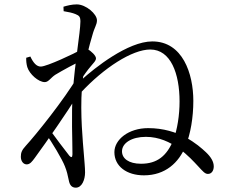

<svg xmlns="http://www.w3.org/2000/svg" viewBox="-20 -808 1040 878"><path d="M638.2 -6.2C736.4 -6.2 797.9 -64.9 828.2 -138.8C851.8 -195.9 864.1 -272.3 864.1 -346.7C864.1 -471.5 815.2 -618.6 676.5 -618.6C564.7 -618.6 412.2 -496.9 352.1 -442.3L348.7 -383.5C454.4 -497.5 584.1 -581.6 667.2 -581.6C761.2 -581.6 801.1 -470.6 801.1 -344C801.1 -280.3 790.7 -216.4 773.6 -169.8C743.2 -94.5 698.4 -59.2 624.9 -59.2C568 -59.2 537.9 -83.6 537.9 -115.9C537.9 -153.7 581.7 -182.2 647.2 -182.2C766.7 -182.2 850.4 -85.4 885.5 -48.3C907.5 -24.5 917.6 -12 931.3 -12.7C947.6 -12.7 957.5 -27.9 957.5 -46.9C957.5 -68.7 944.5 -90.4 921.8 -111.8C885.3 -146 798.7 -222.1 657.5 -222.1C567.8 -222.1 503.1 -169.7 503.1 -112.1C503.1 -47.5 559.5 -6.2 638.2 -6.2ZM102.3 -56.3C117.3 -56.5 126.6 -69.1 138.9 -85.7C197.3 -165.5 283.1 -289.4 335.5 -373.2L337.4 -460.8C272.5 -350.4 142.4 -189.8 98.1 -141.5C79.2 -121.1 75.3 -109.1 75.3 -90.9C75.3 -70.6 87.3 -56.1 102.3 -56.3ZM326.7 50.2C354.7 50.2 369 13.7 369 -19.6C369 -41.9 365.5 -74.3 363.7 -100.2C359.1 -158.4 345.9 -287.3 354.7 -405.4C361.8 -504 390.7 -608.5 401.9 -645.2C412.5 -685.1 423.4 -694.4 423.4 -715.2C423.4 -743.8 373.2 -787.9 331 -787.9C309.2 -787.9 288.6 -782.8 270.2 -777.3L271 -756.8C293.9 -753.3 312.5 -748.8 325.1 -743.6C342.3 -736.3 347.7 -731.7 347.7 -709.1C346.9 -656.6 323 -527.7 313 -387.5C305.4 -282.2 311.7 -161.5 311.3 -102.6C311.1 -87.1 305.8 -86.2 296.9 -96.1C279.8 -117.4 231 -182.2 201.4 -223L186.3 -201.4C217.2 -159.2 265.4 -77.8 276.8 -47.4C285.9 -24.7 289.5 -8.1 294.5 16.2C298.7 39.3 308.8 50.2 326.7 50.2ZM184.9 -432.5C201.8 -432.5 212.2 -452.8 233 -466.2C267.2 -486.7 322.2 -517.1 366.4 -536.8C361.3 -520.7 353.8 -503.9 348.1 -493.9L344.3 -435.9C362.6 -462.1 379.3 -486.8 396.1 -506C408.7 -521.5 418.9 -529.7 418.9 -541.5C418.9 -553.5 397.1 -574.7 379.4 -583.9C367.8 -588.7 362.5 -586.5 349.5 -579.9C323.8 -565.1 194.5 -503.6 166.5 -503.6C147.7 -503.6 132.8 -519.6 118.8 -549.5L99.9 -543.9C99.4 -530 100.6 -515.7 104.8 -501.1C114.9 -468.9 155.8 -432.5 184.9 -432.5Z"/></svg>

Font: Source Han Serif CN VF
Style: Regular
Weight: 250
Designer: Ryoko NISHIZUKA 西塚涼子 (kana & ideographs); Frank Grießhammer (Latin, Greek & Cyrillic); Wenlong ZHANG 张文龙 (bopomofo); San
Foundry: Adobe
Version: Version 2.002;hotconv 1.1.0;makeotfexe 2.6.0